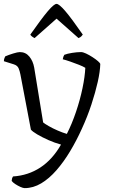

<svg xmlns="http://www.w3.org/2000/svg" viewBox="-20 -768 588 988"><path d="M107 200Q99 200 85.5 194Q72 188 59 179.5Q46 171 40 163Q41 153 42.5 148.5Q44 144 47 140Q125 135 187.5 94Q250 53 294 -24Q261 -33 228.5 -47.5Q196 -62 171.5 -76.5Q147 -91 139 -101L85 -385Q82 -401 76 -416Q70 -431 51 -437L0 -453Q0 -462 3 -469Q6 -476 7 -478Q23 -485 47 -492.5Q71 -500 82 -500Q112 -500 131 -477Q150 -454 156 -420L202 -138Q210 -131 231 -119Q252 -107 277.5 -96Q303 -85 324 -79Q350 -130 371 -192Q392 -254 404.5 -314Q417 -374 419 -419Q408 -426 386.5 -434.5Q365 -443 342 -451Q319 -459 303 -463Q305 -477 311 -486Q326 -492 351.5 -496Q377 -500 397 -500Q407 -500 423 -492.5Q439 -485 456 -474Q473 -463 484.5 -453Q496 -443 496 -438Q495 -400 483 -346.5Q471 -293 450.5 -230.5Q430 -168 401 -105Q374 -45 341 10Q308 65 270.5 108Q233 151 192 175.5Q151 200 107 200ZM158 -572Q148 -577 142.5 -582Q137 -587 136 -590Q195 -674 226.5 -711Q258 -748 271 -748Q284 -748 315.5 -711.5Q347 -675 406 -590Q404 -587 399 -581.5Q394 -576 384 -572L271 -672Z"/></svg>

Font: Texturina ExtraLight
Style: Regular
Weight: 200
Designer: Guillermo Torres Carreño
Foundry: Omnibus-Type
Version: Version 1.002; ttfautohint (v1.8.3)